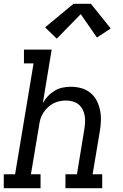

<svg xmlns="http://www.w3.org/2000/svg" viewBox="-30 -998 650 1018"><path d="M-10 0V-74H50L148 -662H97V-735H244L197 -451Q208 -471 224 -488Q240 -505 260 -517Q280 -529 302 -533.5Q324 -538 345 -538Q374 -538 401 -530.5Q428 -523 449 -506Q470 -489 482.5 -465Q495 -441 500.5 -414Q506 -387 505 -358Q504 -329 499 -300L461 -74H512V0H317V-74H378L417 -312Q420 -331 421 -349Q422 -367 419 -384.5Q416 -402 408 -417.5Q400 -433 387 -444Q374 -455 356.5 -460Q339 -465 320 -465Q303 -465 286 -461.5Q269 -458 253.5 -450Q238 -442 224.5 -429.5Q211 -417 201 -402Q191 -387 185.5 -370.5Q180 -354 178 -337L134 -74H185V0ZM271 -793 209 -853 360 -978H452L557 -847L484 -799L398 -923Z"/></svg>

Font: Iosevka Slab Extended Oblique
Style: Regular
Weight: 400
Width: 7
Italic angle: -9°
Monospace: yes
Designer: Belleve Invis
Foundry: Belleve Invis
Version: Version 11.1.0; ttfautohint (v1.8.3)